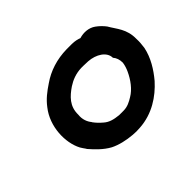

<svg xmlns="http://www.w3.org/2000/svg" viewBox="-99 -648 807 807"><g transform="rotate(-45 304.5 -245.0)"><path d="M126 -356C75 -292 73 -197 103 -140C105 -136 114 -123 119 -116V-115C141 -90 166 -63 199 -45C227 -31 262 -23 298 -20C306 -20 311 -19 319 -19C327 -19 334 -20 341 -20C418 -25 479 -66 523 -115C554 -152 581 -195 591 -244C593 -260 595 -277 594 -294C595 -353 565 -381 544 -418C534 -431 522 -443 508 -453C486 -469 456 -471 430 -463C419 -467 405 -471 386 -471H356C297 -470 245 -453 202 -423C172 -403 147 -384 126 -356ZM196 -241V-242C195 -293 226 -321 261 -345C284 -360 311 -371 344 -372H355C365 -372 374 -371 384 -371C428 -368 467 -344 468 -309V-308C478 -297 483 -282 483 -264C481 -249 476 -235 471 -224C455 -189 431 -157 402 -140C384 -129 366 -119 342 -119H316C286 -122 265 -128 248 -143C234 -155 225 -164 214 -179V-180C202 -194 193 -216 196 -241Z"/></g></svg>

Font: Hussar Pisanka
Style: SbdKur
Weight: 600
Designer: Robert Jablonski
Foundry: Cannot Into Space Fonts
Version: Version 1.070